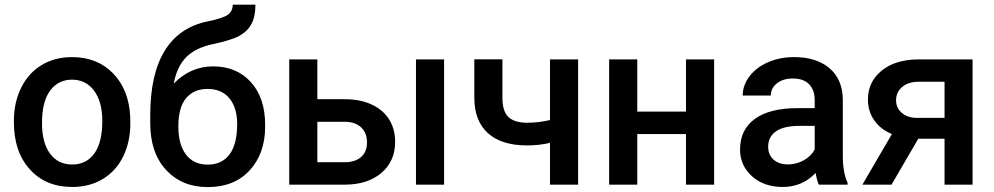

<svg xmlns="http://www.w3.org/2000/svg" viewBox="-20 -779 4194 810"><path d="M38.6 0ZM38.6 -269Q38.6 -346.7 69.3 -408.9Q100.1 -471.2 155.8 -504.6Q211.4 -538.1 283.7 -538.1Q390.6 -538.1 457.3 -469.2Q523.9 -400.4 529.3 -286.6L529.8 -258.8Q529.8 -180.7 499.8 -119.1Q469.7 -57.6 413.8 -23.9Q357.9 9.8 284.7 9.8Q172.9 9.8 105.7 -64.7Q38.6 -139.2 38.6 -263.2ZM157.2 -258.8Q157.2 -177.2 190.9 -131.1Q224.6 -85 284.7 -85Q344.7 -85 378.2 -131.8Q411.6 -178.7 411.6 -269Q411.6 -349.1 377.2 -396Q342.8 -442.9 283.7 -442.9Q225.6 -442.9 191.4 -396.7Q157.2 -350.6 157.2 -258.8Z M878.9 -499Q978.5 -499 1038.6 -432.4Q1098.6 -365.7 1098.6 -251.5V-245.6Q1098.6 -131.3 1033.4 -60.5Q968.3 10.3 856.4 10.3Q747.6 10.3 680.7 -62Q613.8 -134.3 613.8 -259.3V-293.5Q613.8 -464.4 674.3 -564Q734.9 -663.6 855 -688.5Q922.4 -702.1 942.1 -717.5Q961.9 -732.9 961.9 -759.3H1057.6Q1057.6 -710 1041.5 -679.2Q1025.4 -648.4 992.2 -629.2Q959 -609.9 877.9 -592.8Q803.7 -577.1 764.9 -537.1Q726.1 -497.1 712.9 -426.3Q783.7 -499 878.9 -499ZM855.5 -403.8Q797.9 -403.8 765.1 -365Q732.4 -326.2 732.4 -245.6Q732.4 -169.4 764.6 -127Q796.9 -84.5 856.4 -84.5Q915.5 -84.5 948 -127.2Q980.5 -169.9 980.5 -255.9Q980.5 -324.2 948 -364Q915.5 -403.8 855.5 -403.8Z M1318.8 -360.4H1435.1Q1500 -360.4 1548.3 -337.9Q1596.7 -315.4 1621.8 -274.9Q1647 -234.4 1647 -180.7Q1647 -99.1 1589.4 -49.8Q1531.7 -0.5 1436 0H1200.2V-528.3H1318.8ZM1853.5 0H1734.9V-528.3H1853.5ZM1318.8 -265.1V-94.7H1434.6Q1478 -94.7 1503.2 -116.5Q1528.3 -138.2 1528.3 -178.2Q1528.3 -218.3 1503.7 -241.5Q1479 -264.6 1437 -265.1Z M2418.9 0H2300.3V-176.3Q2254.4 -165.5 2203.6 -165.5Q2095.2 -165.5 2038.1 -217.5Q1981 -269.5 1981 -366.7V-528.8H2099.6V-366.7Q2099.6 -309.1 2125.2 -285.2Q2150.9 -261.2 2203.6 -261.2Q2251.5 -261.2 2300.3 -272.5V-528.3H2418.9Z M2992.7 0H2874V-213.4H2668.5V0H2549.8V-528.3H2668.5V-308.1H2874V-528.3H2992.7Z M3102.1 0ZM3434.6 0Q3426.8 -15.1 3420.9 -49.3Q3364.3 9.8 3282.2 9.8Q3202.6 9.8 3152.3 -35.6Q3102.1 -81.1 3102.1 -147.9Q3102.1 -232.4 3164.8 -277.6Q3227.5 -322.8 3344.2 -322.8H3417V-357.4Q3417 -398.4 3394 -423.1Q3371.1 -447.8 3324.2 -447.8Q3283.7 -447.8 3257.8 -427.5Q3231.9 -407.2 3231.9 -376H3113.3Q3113.3 -419.4 3142.1 -457.3Q3170.9 -495.1 3220.5 -516.6Q3270 -538.1 3331.1 -538.1Q3423.8 -538.1 3479 -491.5Q3534.2 -444.8 3535.6 -360.4V-122.1Q3535.6 -50.8 3555.7 -8.3V0ZM3304.2 -85.4Q3339.4 -85.4 3370.4 -102.5Q3401.4 -119.6 3417 -148.4V-248H3353Q3287.1 -248 3253.9 -225.1Q3220.7 -202.1 3220.7 -160.2Q3220.7 -126 3243.4 -105.7Q3266.1 -85.4 3304.2 -85.4Z M4083 -528.3V0H3964.8V-193.8H3854L3741.2 0H3618.2L3742.7 -213.4Q3693.8 -233.9 3667.7 -272Q3641.6 -310.1 3641.6 -359.4Q3641.6 -433.1 3698.5 -480.2Q3755.4 -527.3 3852.1 -528.3ZM3760.3 -356.4Q3760.3 -323.2 3784.9 -302.5Q3809.6 -281.7 3848.1 -281.7H3964.8V-434.1H3855.5Q3812 -434.1 3786.1 -412.1Q3760.3 -390.1 3760.3 -356.4Z"/></svg>

Font: Roboto-o Medium
Style: Regular
Weight: 500
Designer: Google
Version: Version 2.134; 2016; ttfautohint (v1.6)